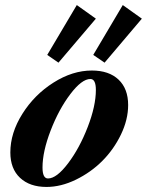

<svg xmlns="http://www.w3.org/2000/svg" viewBox="-20 -721 576 752"><path d="M209 -475.6 165 -505.9 280.8 -701.2 355.5 -647.9ZM389.6 -475.6 345.2 -505.9 460.9 -701.2 535.6 -647.9ZM162.1 11.2Q96.7 11.2 58.6 -24.4Q20.5 -60.1 20.5 -124Q20.5 -200.2 67.6 -275.1Q114.7 -350.1 189.5 -397.5Q264.2 -444.8 339.8 -444.8Q406.7 -444.8 444.3 -409.2Q481.9 -373.5 481.9 -309.6Q481.9 -252.4 453.6 -193.8Q425.3 -135.3 380.6 -90.6Q335.9 -45.9 277.3 -17.3Q218.8 11.2 162.1 11.2ZM168 -22Q201.7 -22 246.6 -81.3Q291.5 -140.6 323.5 -223.4Q355.5 -306.2 355.5 -368.7Q355.5 -411.6 334 -411.6Q300.3 -411.6 255.4 -352.3Q210.4 -293 178.5 -210.2Q146.5 -127.4 146.5 -64.9Q146.5 -22 168 -22Z"/></svg>

Font: Elstob ExtraBold
Style: Italic
Weight: 800
Italic angle: -20°
Designer: Peter S. Baker
Version: Version 1.015